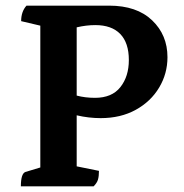

<svg xmlns="http://www.w3.org/2000/svg" viewBox="-20 -661 653 681"><path d="M54 0Q54 -45 70 -51L123 -67V-570L55 -586Q55 -620 74 -641H367Q465 -641 519.5 -589Q574 -537 574 -458Q574 -400 544.5 -350.5Q515 -301 461.5 -271.5Q408 -242 337 -242Q295 -242 252 -252V-71L331 -55Q331 -36 327.5 -24Q324 -12 312 0ZM318 -572Q302 -572 285.5 -570Q269 -568 252 -564V-322Q282 -314 317 -314Q377 -314 407 -352Q437 -390 437 -448Q437 -509 406.5 -540.5Q376 -572 318 -572Z"/></svg>

Font: Petrona
Style: Bold
Weight: 700
Designer: Ringo R. Seeber
Foundry: Ringo R. Seeber
Version: Version 2.001; ttfautohint (v1.8.3)